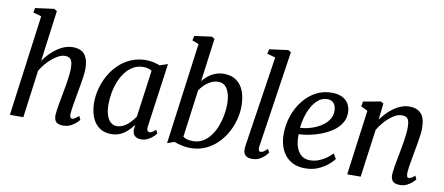

<svg xmlns="http://www.w3.org/2000/svg" viewBox="-72 -1104 3240 1400"><g transform="rotate(10 1548.5 -404.0)"><path d="M442 10Q417.5 10 402.5 2.5Q387.5 -5 381.2 -19.5Q375 -34 375 -55Q376 -70 378.5 -89.8Q381 -109.5 385 -132Q389 -154.5 393.2 -177.5Q397.5 -200.5 401 -221Q405 -242.5 409.5 -266.8Q414 -291 417.8 -316.5Q421.5 -342 424.2 -366.8Q427 -391.5 426.5 -413Q426.5 -444 420.2 -461.2Q414 -478.5 401.5 -485.8Q389 -493 369.5 -493Q349 -493 325.2 -481.8Q301.5 -470.5 277.5 -450.8Q253.5 -431 232 -405.5Q210.5 -380 194 -352L147 0H47.5L147.5 -747L86.5 -764.5L93 -798.5L231 -817L253.5 -804.5L203.5 -426.5Q222.5 -455 246.5 -480Q270.5 -505 297.8 -524.2Q325 -543.5 354.8 -554.5Q384.5 -565.5 415.5 -565.5Q451.5 -565.5 477.5 -552Q503.5 -538.5 517.5 -506.8Q531.5 -475 531.5 -421.5Q531.5 -401 527.2 -370.2Q523 -339.5 517.2 -306.5Q511.5 -273.5 506.5 -246.5Q503.5 -227.5 499.5 -206Q495.5 -184.5 491.8 -162.8Q488 -141 485.2 -120.8Q482.5 -100.5 481.5 -84Q481 -67 485.5 -59Q490 -51 497.5 -51Q508 -51 518.8 -57.8Q529.5 -64.5 547.5 -79.5L559.5 -53.5Q555.5 -46.5 539.8 -31.2Q524 -16 499 -3Q474 10 442 10Z M1053 -92Q1049.5 -69 1056.2 -60.2Q1063 -51.5 1072 -51.5Q1081 -51.5 1091.2 -58Q1101.5 -64.5 1116.5 -78L1130 -53Q1126 -46 1110.8 -30.8Q1095.5 -15.5 1072 -2.8Q1048.5 10 1019 10Q990.5 10 973 -5.2Q955.5 -20.5 956.5 -54.5L960.5 -86.5Q943 -63.5 920.2 -41.2Q897.5 -19 867.5 -4.5Q837.5 10 798.5 10Q744 10 708 -17Q672 -44 654.2 -91Q636.5 -138 636.5 -197Q636.5 -246.5 650 -298.2Q663.5 -350 690 -397.8Q716.5 -445.5 755.8 -483.5Q795 -521.5 846.2 -543.5Q897.5 -565.5 960 -565.5Q983.5 -565.5 1011 -559.5Q1038.5 -553.5 1060 -545L1118.5 -564.5ZM1009 -495.5Q995.5 -504.5 979.8 -508.5Q964 -512.5 946 -512.5Q905.5 -512.5 873 -494.2Q840.5 -476 816 -444.5Q791.5 -413 775 -372.8Q758.5 -332.5 750.2 -288.5Q742 -244.5 742 -201.5Q742 -153.5 753 -120.5Q764 -87.5 783 -71Q802 -54.5 827.5 -54.5Q850.5 -54.5 870.5 -63.2Q890.5 -72 907.2 -86Q924 -100 937.5 -116.2Q951 -132.5 961.5 -147.5Z M1378 -484Q1393.5 -504.5 1416.8 -523.2Q1440 -542 1469.5 -553.8Q1499 -565.5 1533.5 -565.5Q1589.5 -565.5 1626.2 -539.2Q1663 -513 1681.2 -465.8Q1699.5 -418.5 1699.5 -355Q1699.5 -304.5 1685.8 -252.8Q1672 -201 1645.5 -154Q1619 -107 1580.5 -70Q1542 -33 1492.5 -11.5Q1443 10 1383 10Q1352 10 1318.8 2.5Q1285.5 -5 1264 -14L1212 4.5L1312.5 -747L1263.5 -765.5L1272 -800L1399 -817L1420.5 -804.5ZM1321 -62.5Q1335.5 -51.5 1354.8 -47.2Q1374 -43 1394 -43Q1435.5 -43 1467.8 -62Q1500 -81 1524 -113.2Q1548 -145.5 1563.5 -185.8Q1579 -226 1586.8 -269.2Q1594.5 -312.5 1594.5 -352.5Q1594.5 -420 1571.2 -460.5Q1548 -501 1503.5 -501Q1473.5 -501 1446.8 -487Q1420 -473 1399.8 -452.8Q1379.5 -432.5 1368 -413Z M1878.5 -87Q1876 -70 1880.5 -60.8Q1885 -51.5 1893.5 -51.5Q1903 -51.5 1914.5 -57.8Q1926 -64 1944 -81.5L1957 -57Q1952 -49 1937.2 -33Q1922.5 -17 1898 -3.5Q1873.5 10 1839 10Q1821.5 10 1807 4Q1792.5 -2 1784.2 -16Q1776 -30 1776.5 -52Q1776.5 -56.5 1777 -62.8Q1777.5 -69 1778.5 -76Q1779.5 -83 1780 -87.5L1880 -747.5L1818.5 -765L1827 -799L1965.5 -817.5L1986 -805Z M2444 -95.5Q2430 -75.5 2400.5 -50.5Q2371 -25.5 2328.8 -7.5Q2286.5 10.5 2234.5 10.5Q2181 10.5 2143 -8.2Q2105 -27 2081.5 -59Q2058 -91 2047.5 -130.8Q2037 -170.5 2037.5 -211.5Q2038.5 -283.5 2061 -347.5Q2083.5 -411.5 2123 -460.8Q2162.5 -510 2215.5 -538.2Q2268.5 -566.5 2330.5 -566.5Q2379.5 -566.5 2410.8 -550.5Q2442 -534.5 2457.2 -507Q2472.5 -479.5 2473 -445.5Q2473.5 -398.5 2450.5 -363Q2427.5 -327.5 2389.5 -302Q2351.5 -276.5 2307.5 -260Q2263.5 -243.5 2220.5 -235.2Q2177.5 -227 2145.5 -226.5Q2144 -195 2149 -164.2Q2154 -133.5 2167.2 -108.5Q2180.5 -83.5 2202.8 -68.5Q2225 -53.5 2258 -53.5Q2288.5 -53.5 2317.2 -63.2Q2346 -73 2372.8 -91Q2399.5 -109 2422 -133ZM2308 -514.5Q2271 -514.5 2242.5 -491.5Q2214 -468.5 2194 -432.2Q2174 -396 2162.2 -354Q2150.5 -312 2147 -274Q2175 -275 2206.5 -282.5Q2238 -290 2267.8 -303.8Q2297.5 -317.5 2321.5 -337.2Q2345.5 -357 2359.5 -382Q2373.5 -407 2373.5 -437.5Q2373 -476 2355.8 -495.2Q2338.5 -514.5 2308 -514.5Z M2702 -432.5Q2721.5 -460 2744.8 -484Q2768 -508 2794.8 -526.5Q2821.5 -545 2850 -555.2Q2878.5 -565.5 2908.5 -565.5Q2961.5 -565.5 2993 -533.8Q3024.5 -502 3024.5 -422.5Q3024.5 -401 3020.2 -370.2Q3016 -339.5 3010.2 -306.5Q3004.5 -273.5 2999.5 -246.5Q2995.5 -221 2989.8 -191.8Q2984 -162.5 2980 -134.5Q2976 -106.5 2975 -84Q2975 -67 2978.8 -59.2Q2982.5 -51.5 2989 -51.5Q2998.5 -51.5 3009.8 -57.2Q3021 -63 3036 -76.5L3048 -51Q3044.5 -44.5 3028.8 -29.5Q3013 -14.5 2988.8 -2.2Q2964.5 10 2933.5 10Q2909.5 10 2895 2.2Q2880.5 -5.5 2874 -20Q2867.5 -34.5 2868 -55Q2869 -70 2871.5 -89.8Q2874 -109.5 2878 -132Q2882 -154.5 2886.5 -177.5Q2891 -200.5 2895 -221Q2898.5 -242.5 2903 -266.8Q2907.5 -291 2911.5 -316.5Q2915.5 -342 2918 -366.8Q2920.5 -391.5 2920.5 -413Q2920.5 -444 2914.8 -461.2Q2909 -478.5 2896.2 -485.8Q2883.5 -493 2862 -493Q2842 -493 2819.2 -482Q2796.5 -471 2773.8 -451.8Q2751 -432.5 2730 -407.5Q2709 -382.5 2693 -355L2644.5 0H2545L2609.5 -481.5L2559.5 -506L2566.5 -542.5L2694.5 -565.5L2715 -554.5Z"/></g></svg>

Font: Merriweather 24pt
Style: Italic
Weight: 400
Italic angle: -7.8°
Designer: Eben Sorkin
Foundry: Eben Sorkin
Version: Version 2.101